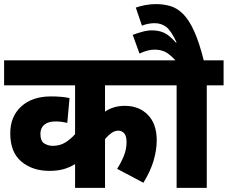

<svg xmlns="http://www.w3.org/2000/svg" viewBox="-20 -916 1110 936"><path d="M787 -500H492V-372Q513 -386 536.5 -393Q560 -400 589 -400Q658 -400 701 -356Q744 -312 744 -232Q744 -185 729 -133.5Q714 -82 679 -25L551 -93Q571 -124 584 -156.5Q597 -189 597 -223Q597 -253 585.5 -266Q574 -279 556 -279Q539 -279 522.5 -267Q506 -255 492 -238V0H346V-116Q318 -99 288.5 -91Q259 -83 221 -83Q138 -83 84 -128.5Q30 -174 30 -266Q30 -348 83.5 -397Q137 -446 229 -446Q281 -446 319 -438L308 -317Q296 -320 281.5 -322Q267 -324 250 -324Q215 -324 196 -308Q177 -292 177 -264Q177 -228 196 -216.5Q215 -205 237 -205Q272 -205 298.5 -221.5Q325 -238 346 -262V-500H0V-622H787Z M988 -500V0H841V-500H773V-622H1070V-500ZM842 -615Q806 -654 783.5 -664Q761 -674 734 -674Q716 -674 697.5 -669Q679 -664 660 -655L627 -746Q651 -755 675 -761.5Q699 -768 721 -768Q754 -768 780 -756Q806 -744 837 -709H841Q814 -767 790 -785Q766 -803 734 -803Q703 -803 672 -791L642 -879Q662 -886 687.5 -891Q713 -896 741 -896Q777 -896 810 -886.5Q843 -877 872 -848.5Q901 -820 926.5 -764Q952 -708 975 -615Z"/></svg>

Font: Noto Sans Devanagari SemiCondensed ExtraBold
Style: Regular
Weight: 800
Width: 4
Designer: Jelle Bosma - Monotype Design Team
Foundry: Monotype Imaging Inc.
Version: Version 2.004; ttfautohint (v1.8.4.7-5d5b)